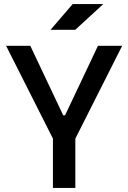

<svg xmlns="http://www.w3.org/2000/svg" viewBox="-20 -917 626 937"><path d="M246.6 -224.1 9.8 -693.4H127.9L288.6 -354H297.4L458 -693.4H576.2L339.4 -224.1ZM238.3 0V-341.8H347.7V0ZM226.6 -771.5 334.5 -897H483.9L347.2 -771.5Z"/></svg>

Font: Cascadia Mono Medium
Style: Regular
Weight: 500
Monospace: yes
Designer: Aaron Bell
Foundry: Saja Typeworks
Version: Version 2407.024